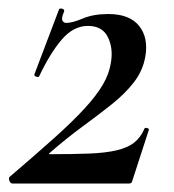

<svg xmlns="http://www.w3.org/2000/svg" viewBox="-20 -432 409 452"><path d="M2 -15Q64 -68 107.5 -107Q151 -146 179 -176.5Q207 -207 222 -232.5Q237 -258 241 -284Q247 -318 234 -344.5Q221 -371 187 -371Q153 -371 125.5 -339Q98 -307 72 -252Q71 -250 65.5 -251.5Q60 -253 61 -257L119 -410Q121 -413 126.5 -411.5Q132 -410 131 -405Q124 -389 127 -383.5Q130 -378 136 -378Q150 -378 175 -388.5Q200 -399 235 -399Q285 -399 307.5 -371Q330 -343 322 -298Q316 -265 295 -238Q274 -211 242.5 -186Q211 -161 173.5 -133.5Q136 -106 97 -72Q95 -71 95.5 -70Q96 -69 98 -69Q152 -69 190 -70.5Q228 -72 254 -78Q280 -84 295.5 -96Q311 -108 320 -129Q321 -132 326.5 -130.5Q332 -129 330 -125L292 -8Q291 -4 289.5 -2Q288 0 284 0Q220 0 148 0Q76 0 9 0Q5 0 2.5 -5.5Q0 -11 2 -15Z"/></svg>

Font: Cormorant Garamond Light SemiBold
Style: Italic
Weight: 600
Italic angle: -10°
Version: Version 4.001